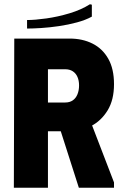

<svg xmlns="http://www.w3.org/2000/svg" viewBox="-20 -881 575 901"><path d="M47 -700H205V0H45ZM307 -700Q367 -700 414 -676.5Q461 -653 488 -605.5Q515 -558 515 -486Q515 -412 485 -363Q455 -314 407.5 -289.5Q360 -265 307 -265H124V-700ZM205 -400H286Q307 -400 321.5 -410Q336 -420 343.5 -438.5Q351 -457 351 -480Q351 -503 343.5 -520Q336 -537 321.5 -546.5Q307 -556 286 -556H205ZM238 -350H390L515 -25V0H350ZM402 -861 411 -859V-803Q382 -787 341.5 -776Q301 -765 257 -758.5Q213 -752 173.5 -749.5Q134 -747 107 -747V-787Q144 -787 197.5 -794.5Q251 -802 306 -818.5Q361 -835 402 -861Z"/></svg>

Font: Phudu
Style: Bold
Weight: 700
Version: Version 1.005;gftools[0.9.23]